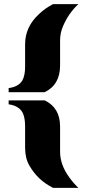

<svg xmlns="http://www.w3.org/2000/svg" viewBox="-20 -763 421 933"><path d="M22 -335Q69 -341 88 -371Q102 -395 102 -439V-548Q102 -633 170 -695Q199 -723 238 -743H361Q313 -699 286 -635Q272 -602 272 -568V-445Q272 -351 197 -315H22ZM123 42Q102 6 102 -45V-150Q102 -194 88 -219Q68 -250 22 -256V-275H198Q272 -239 272 -148V-25Q272 37 316 98Q335 125 361 150H238Q199 130 171.5 104Q144 78 123 42Z"/></svg>

Font: Saira Stencil
Style: Regular
Weight: 400
Designer: Hector Gatti with collaboration of the Omnibus-Type team
Foundry: Omnibus-Type
Version: Version 1.003